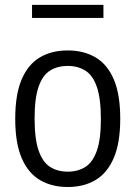

<svg xmlns="http://www.w3.org/2000/svg" viewBox="-20 -758 556 788"><path d="M258 9.5Q192.5 9.5 144 -19Q95.5 -47.5 69 -109.2Q42.5 -171 42.5 -270.5Q42.5 -370 68.8 -431.8Q95 -493.5 143.2 -522.2Q191.5 -551 258 -551Q324 -551 372.5 -522.2Q421 -493.5 447.2 -431.8Q473.5 -370 473.5 -271Q473.5 -171.5 447 -109.8Q420.5 -48 372.2 -19.2Q324 9.5 258 9.5ZM258 -53.5Q300 -53.5 330.5 -73Q361 -92.5 377.5 -139.5Q394 -186.5 394 -269Q394 -353.5 377.5 -401.2Q361 -449 330.2 -468.2Q299.5 -487.5 258 -487.5Q216.5 -487.5 185.8 -468.5Q155 -449.5 138.5 -402.2Q122 -355 122 -272Q122 -188 138.5 -140.2Q155 -92.5 185.5 -73Q216 -53.5 258 -53.5ZM111.5 -684.5V-738H404.5V-684.5Z"/></svg>

Font: Encode Sans SemiCondensed
Style: Regular
Weight: 400
Width: 4
Designer: Multiple Designers
Foundry: Impallari Type
Version: Version 3.002